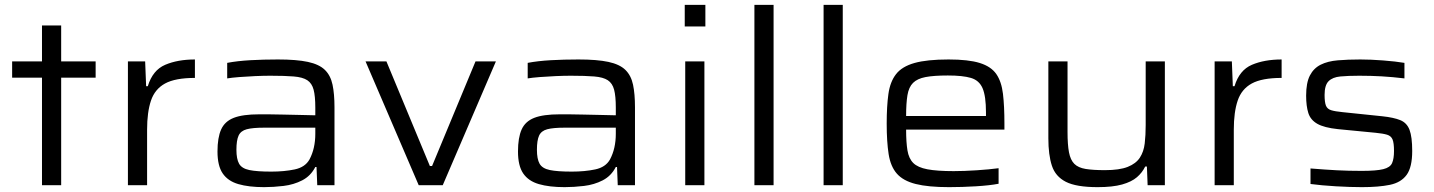

<svg xmlns="http://www.w3.org/2000/svg" viewBox="-20 -763 5906 791"><path d="M153 0V-443H30V-510H153V-658H232V-510H374V-443H232V0Z M507 0V-510H578L582 -408H589Q609 -474 660.5 -496Q712 -518 783 -518V-442Q702 -442 660 -419Q618 -396 602 -348.5Q586 -301 586 -229V0Z M1068 8Q1005 8 962 -4.5Q919 -17 897.5 -48.5Q876 -80 876 -139Q876 -196 891 -229.5Q906 -263 943 -277.5Q980 -292 1048 -292Q1060 -292 1085.5 -292Q1111 -292 1145 -291Q1179 -290 1214 -289.5Q1249 -289 1279 -288V-320Q1279 -367 1272 -393.5Q1265 -420 1246 -432.5Q1227 -445 1190 -448Q1153 -451 1094 -451Q1066 -451 1031.5 -449.5Q997 -448 965.5 -445.5Q934 -443 916 -440V-504Q958 -512 1011.5 -515Q1065 -518 1125 -518Q1202 -518 1248.5 -508Q1295 -498 1318.5 -475Q1342 -452 1350 -414Q1358 -376 1358 -321V0H1287L1284 -75H1279Q1260 -38 1225 -20Q1190 -2 1148 3Q1106 8 1068 8ZM1098 -56Q1151 -56 1194 -65Q1237 -74 1255 -106Q1279 -151 1279 -212V-237H1068Q1021 -237 996.5 -230.5Q972 -224 963 -204.5Q954 -185 954 -146Q954 -108 965 -88.5Q976 -69 1007 -62.5Q1038 -56 1098 -56Z M1705 0 1486 -510H1572L1751 -79H1760L1939 -510H2023L1804 0Z M2306 8Q2243 8 2200 -4.5Q2157 -17 2135.5 -48.5Q2114 -80 2114 -139Q2114 -196 2129 -229.5Q2144 -263 2181 -277.5Q2218 -292 2286 -292Q2298 -292 2323.5 -292Q2349 -292 2383 -291Q2417 -290 2452 -289.5Q2487 -289 2517 -288V-320Q2517 -367 2510 -393.5Q2503 -420 2484 -432.5Q2465 -445 2428 -448Q2391 -451 2332 -451Q2304 -451 2269.5 -449.5Q2235 -448 2203.5 -445.5Q2172 -443 2154 -440V-504Q2196 -512 2249.5 -515Q2303 -518 2363 -518Q2440 -518 2486.5 -508Q2533 -498 2556.5 -475Q2580 -452 2588 -414Q2596 -376 2596 -321V0H2525L2522 -75H2517Q2498 -38 2463 -20Q2428 -2 2386 3Q2344 8 2306 8ZM2336 -56Q2389 -56 2432 -65Q2475 -74 2493 -106Q2517 -151 2517 -212V-237H2306Q2259 -237 2234.5 -230.5Q2210 -224 2201 -204.5Q2192 -185 2192 -146Q2192 -108 2203 -88.5Q2214 -69 2245 -62.5Q2276 -56 2336 -56Z M2801 -654V-743H2886V-654ZM2803 0V-510H2882V0Z M3088 0V-743H3167V0Z M3373 0V-743H3452V0Z M3890 8Q3804 8 3752.5 -5Q3701 -18 3675 -47.5Q3649 -77 3641 -128Q3633 -179 3633 -254Q3633 -325 3640 -375.5Q3647 -426 3671.5 -457.5Q3696 -489 3747.5 -503.5Q3799 -518 3888 -518Q3970 -518 4016.5 -503.5Q4063 -489 4084.5 -458Q4106 -427 4112 -376.5Q4118 -326 4118 -254V-229H3713Q3713 -177 3718.5 -143.5Q3724 -110 3742.5 -91.5Q3761 -73 3801 -65.5Q3841 -58 3909 -58Q3951 -58 4004 -61.5Q4057 -65 4094 -70V-6Q4058 1 4001 4.5Q3944 8 3890 8ZM3713 -285H4042V-300Q4042 -367 4028 -399.5Q4014 -432 3980 -442Q3946 -452 3885 -452Q3827 -452 3793 -445.5Q3759 -439 3741.5 -421.5Q3724 -404 3718.5 -371Q3713 -338 3713 -285Z M4502 8Q4414 8 4371 -14Q4328 -36 4313.5 -80.5Q4299 -125 4299 -193V-510H4378V-219Q4378 -167 4384 -135.5Q4390 -104 4406 -88Q4422 -72 4452.5 -67Q4483 -62 4532 -62Q4592 -62 4626 -75.5Q4660 -89 4676 -113.5Q4692 -138 4696 -172Q4700 -206 4700 -248V-510H4779V0H4708L4705 -77H4698Q4686 -52 4664 -33Q4642 -14 4603 -3Q4564 8 4502 8Z M4984 0V-510H5055L5059 -408H5066Q5086 -474 5137.5 -496Q5189 -518 5260 -518V-442Q5179 -442 5137 -419Q5095 -396 5079 -348.5Q5063 -301 5063 -229V0Z M5591 8Q5543 8 5483.5 4.5Q5424 1 5379 -5V-69Q5440 -64 5488 -61.5Q5536 -59 5590 -59Q5650 -59 5678.5 -66Q5707 -73 5715 -91Q5723 -109 5723 -141Q5723 -174 5717 -188.5Q5711 -203 5694.5 -208Q5678 -213 5647 -216L5492 -231Q5435 -237 5407 -253Q5379 -269 5370 -297.5Q5361 -326 5361 -369Q5361 -422 5376.5 -452Q5392 -482 5421 -496.5Q5450 -511 5491.5 -514.5Q5533 -518 5584 -518Q5627 -518 5678.5 -514Q5730 -510 5766 -504V-440Q5716 -446 5672 -448.5Q5628 -451 5580 -451Q5534 -451 5502 -448Q5470 -445 5453.5 -428.5Q5437 -412 5437 -372Q5437 -342 5442.5 -328Q5448 -314 5464 -309Q5480 -304 5511 -301L5675 -284Q5722 -279 5749 -268Q5776 -257 5787 -228Q5798 -199 5798 -141Q5798 -74 5775 -42.5Q5752 -11 5706 -1.5Q5660 8 5591 8Z"/></svg>

Font: Saira Expanded
Style: Regular
Weight: 400
Width: 7
Designer: Hector Gatti with collaboration of the Omnibus-Type team
Foundry: Omnibus-Type
Version: Version 1.100; ttfautohint (v1.8.3)